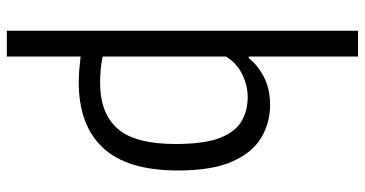

<svg xmlns="http://www.w3.org/2000/svg" viewBox="-273 -575 1068 562"><g transform="rotate(90 261.0 -294.0)"><path d="M70 220V-808H145.5V-488H150Q171.5 -515 206 -532.8Q240.5 -550.5 287.5 -550.5Q339 -550.5 382.5 -525Q426 -499.5 452.5 -440.5Q479 -381.5 479 -281Q479 -133 413 -61.8Q347 9.5 220 9.5Q201.5 9.5 181.8 7.8Q162 6 145.5 4V220ZM223 -53Q310.5 -53 356 -103.5Q401.5 -154 401.5 -274Q401.5 -358.5 383.5 -404Q365.5 -449.5 334.5 -467.2Q303.5 -485 264.5 -485Q230.5 -485 198 -469.2Q165.5 -453.5 145.5 -421.5V-60.5Q180.5 -53 223 -53Z"/></g></svg>

Font: Encode Sans Semi Condensed
Style: Regular
Weight: 400
Width: 4
Designer: Multiple Designers
Foundry: Impallari Type
Version: Version 3.000; ttfautohint (v1.8.3) -l 8 -r 50 -G 200 -x 14 